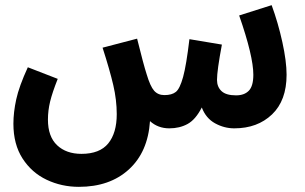

<svg xmlns="http://www.w3.org/2000/svg" viewBox="-20 -493 1182 745"><path d="M1092 -203Q1092 -103 1035.5 -49Q979 5 889 5Q850 5 814.5 -14.5Q779 -34 763 -76Q739 -29 708 -12Q677 5 637 5Q593 5 562 -23Q554 97 480 164.5Q406 232 286 232Q219 232 161 204.5Q103 177 67.5 122Q32 67 32 -13Q32 -57 43 -107.5Q54 -158 88 -232L204 -187Q183 -134 174.5 -99Q166 -64 166 -29Q166 37 201.5 70.5Q237 104 296 104Q367 104 400 63.5Q433 23 433 -50Q433 -105 419.5 -163Q406 -221 378 -308L512 -343Q537 -242 549 -205Q563 -158 578 -141Q593 -124 618 -124Q647 -124 662.5 -136.5Q678 -149 690.5 -194.5Q703 -240 715 -341L841 -320Q822 -219 822 -183Q822 -156 839.5 -139.5Q857 -123 896 -123Q928 -123 945.5 -141Q963 -159 963 -203Q963 -275 908 -433L1034 -473Q1059 -405 1075.5 -330Q1092 -255 1092 -203Z"/></svg>

Font: Noto Sans Arabic Cond
Style: Bold
Weight: 700
Width: 3
Designer: Nadine Chahine
Foundry: Monotype Imaging Inc.
Version: Version 1.001